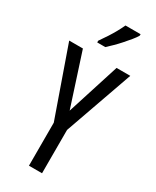

<svg xmlns="http://www.w3.org/2000/svg" viewBox="-237 -1005 866 1067"><g transform="rotate(30 196.0 -471.5)"><path d="M197 -378 304 -714H392L238 -278V0H154V-276L0 -714H88ZM326 -934Q317 -918 300.5 -898Q284 -878 265 -856.5Q246 -835 226.5 -816Q207 -797 192 -783H140V-794Q159 -821 175.5 -846.5Q192 -872 205.5 -896.5Q219 -921 229 -943H326Z"/></g></svg>

Font: Noto Sans Devanagari ExtraCondensed
Style: Regular
Weight: 400
Width: 2
Designer: Jelle Bosma - Monotype Design Team
Foundry: Monotype Imaging Inc.
Version: Version 2.006